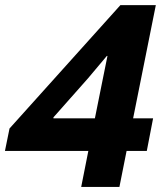

<svg xmlns="http://www.w3.org/2000/svg" viewBox="-24 -740 649 760"><path d="M325.7 -142.6H-4.4L13.7 -231.4L452.6 -719.7H592.8L502.9 -271.5H582L557.1 -142.6H477.1L448.7 0H297.4ZM351.6 -271.5 377.4 -399.9 401.4 -518.6H398.9L323.7 -429.2L187.5 -275.4V-271.5Z"/></svg>

Font: Reddit Sans Chocolate ExBold
Style: Italic
Weight: 800
Italic angle: -11.25°
Designer: Stephen Hutchings
Version: Version 1.013